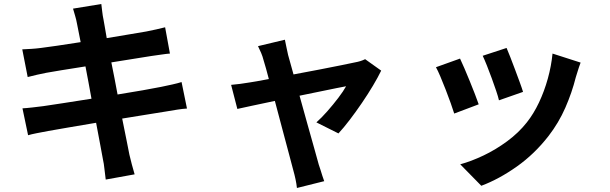

<svg xmlns="http://www.w3.org/2000/svg" viewBox="-20 -833 3040 957"><path d="M364 -714Q360 -736 354.5 -754Q349 -772 344 -790L485 -813Q487 -798 489.5 -775.5Q492 -753 496 -735Q498 -725 502 -701Q506 -677 512 -643Q576 -654 629 -662.5Q682 -671 709 -676Q733 -681 759 -686.5Q785 -692 803 -697L827 -566Q811 -565 784.5 -561Q758 -557 735 -554Q704 -549 650.5 -540.5Q597 -532 535 -522Q543 -485 550.5 -444Q558 -403 566 -362Q634 -373 691.5 -383Q749 -393 783 -400Q812 -406 839 -412Q866 -418 885 -424L912 -292Q892 -291 863.5 -286.5Q835 -282 806 -277Q770 -271 712.5 -262Q655 -253 589 -242Q601 -181 611 -133Q621 -85 625 -62Q630 -40 637 -14Q644 12 651 36L507 62Q503 34 500.5 8.5Q498 -17 493 -39Q489 -61 480 -109.5Q471 -158 459 -221Q383 -208 317.5 -197Q252 -186 220 -180Q188 -174 162.5 -169Q137 -164 120 -159L92 -293Q112 -294 142 -297.5Q172 -301 196 -304Q231 -309 295.5 -319Q360 -329 436 -341Q429 -382 421 -423Q413 -464 406 -502Q340 -492 286.5 -483Q233 -474 210 -470Q186 -465 165 -460.5Q144 -456 118 -449L91 -587Q115 -588 138 -589.5Q161 -591 184 -594Q210 -597 264 -605Q318 -613 382 -623Q376 -655 371 -678.5Q366 -702 364 -714Z M1400 -635Q1403 -618 1407.5 -598.5Q1412 -579 1416 -559Q1421 -541 1428 -516Q1435 -491 1443 -462Q1507 -474 1570 -486Q1633 -498 1681.5 -508Q1730 -518 1749 -522Q1778 -527 1800 -538L1880 -481Q1864 -448 1839 -406Q1814 -364 1784 -320Q1754 -276 1723.5 -236Q1693 -196 1667 -168L1557 -223Q1583 -246 1612 -279Q1641 -312 1666.5 -345.5Q1692 -379 1705 -403Q1693 -401 1658.5 -394Q1624 -387 1575.5 -377Q1527 -367 1473 -356Q1492 -287 1511.5 -217.5Q1531 -148 1546.5 -93Q1562 -38 1569 -12Q1572 -4 1577 12Q1582 28 1587 44Q1592 60 1596 70L1460 104Q1458 84 1453 60.5Q1448 37 1442 16Q1435 -11 1420 -67Q1405 -123 1386.5 -192.5Q1368 -262 1350 -330Q1287 -317 1236.5 -306Q1186 -295 1163 -290L1132 -410Q1156 -412 1177.5 -415Q1199 -418 1224 -422Q1235 -424 1260.5 -428Q1286 -432 1320 -439Q1305 -497 1294 -532Q1289 -552 1281.5 -569.5Q1274 -587 1266 -603Z M2505 -594Q2512 -578 2523.5 -548.5Q2535 -519 2547.5 -485.5Q2560 -452 2571 -422Q2582 -392 2587 -375L2467 -333Q2463 -351 2453 -380.5Q2443 -410 2431 -443Q2419 -476 2407 -506Q2395 -536 2386 -555ZM2874 -521Q2865 -497 2860 -480Q2855 -463 2850 -448Q2831 -372 2798 -296.5Q2765 -221 2714 -155Q2644 -65 2555.5 -2.5Q2467 60 2379 93L2274 -14Q2329 -29 2390 -58Q2451 -87 2508 -129Q2565 -171 2606 -223Q2640 -266 2666.5 -322Q2693 -378 2710.5 -441Q2728 -504 2734 -566ZM2273 -541Q2282 -522 2295 -492Q2308 -462 2321.5 -428.5Q2335 -395 2347 -364.5Q2359 -334 2366 -313L2244 -267Q2238 -287 2226.5 -319Q2215 -351 2201.5 -386Q2188 -421 2175 -451.5Q2162 -482 2153 -498Z"/></svg>

Font: Chiron Sans HK TT
Style: Bold
Weight: 700
Designer: Ryoko NISHIZUKA 西塚涼子 (kana, bopomofo & ideographs); Paul D. Hunt (Latin, Greek & Cyrillic); Sandoll Communications 산돌커뮤니
Foundry: Adobe
Version: Version 2.022;hotconv 1.0.109;makeotfexe 2.5.65596